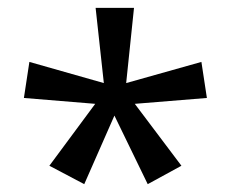

<svg xmlns="http://www.w3.org/2000/svg" viewBox="-20 -780 591 490"><path d="M322 -760 302 -568 494 -622 508 -530 324 -515 443 -357 357 -310 272 -485 195 -310 106 -357 223 -515 41 -530 55 -622 245 -568 224 -760Z"/></svg>

Font: Noto Sans Mandaic
Style: Regular
Weight: 400
Designer: Monotype Design Team
Foundry: Monotype Imaging Inc.
Version: Version 2.002; ttfautohint (v1.8.4.7-5d5b)